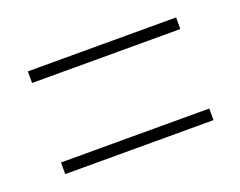

<svg xmlns="http://www.w3.org/2000/svg" viewBox="-53 -528 505 404"><g transform="rotate(-20 199.5 -326.0)"><path d="M35 -415V-441H367V-415ZM35 -211V-237H367V-211Z"/></g></svg>

Font: Noto Sans Telugu ExtraCondensed Thin
Style: Regular
Weight: 100
Width: 2
Designer: Jelle Bosma - Monotype Design Team
Foundry: Monotype Imaging Inc.
Version: Version 2.005; ttfautohint (v1.8.4.7-5d5b)